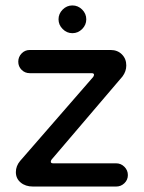

<svg xmlns="http://www.w3.org/2000/svg" viewBox="-20 -682 526 703"><path d="M194.3 -611.3Q194.3 -631.8 209.5 -647Q224.6 -662.1 245.1 -662.1Q265.6 -662.1 280.8 -647Q295.9 -631.8 295.9 -611.3Q295.9 -590.8 280.8 -575.7Q265.6 -560.5 245.1 -560.5Q224.6 -560.5 209.5 -575.7Q194.3 -590.8 194.3 -611.3ZM38.1 -51.8Q38.1 -74.2 53.7 -92.8L321.3 -400.4Q324.2 -405.3 324.2 -408.2Q324.2 -414.1 315.4 -414.1H88.9Q71.3 -414.1 59.1 -426.3Q46.9 -438.5 46.9 -456.1Q46.9 -473.6 59.1 -486.3Q71.3 -499 88.9 -499H384.8Q410.2 -499 426.3 -482.9Q442.4 -466.8 442.4 -442.4Q442.4 -420.9 428.7 -402.3L168.9 -97.7Q166 -93.8 166 -89.8Q166 -84 174.8 -84H405.3Q422.9 -84 435.5 -71.3Q448.2 -58.6 448.2 -41Q448.2 -23.4 435.5 -11.2Q422.9 1 405.3 1H100.6Q73.2 1 55.7 -13.7Q38.1 -28.3 38.1 -51.8Z"/></svg>

Font: jf-openhuninn-1.0
Style: Regular
Weight: 400
Designer: [Kosugi Maru]
      Designed by Motoya company      

      [Varela Round]
      Joe Prince(Latin component); Avraham Co
Foundry: justfont CO.,LTD.
Version: 1.0